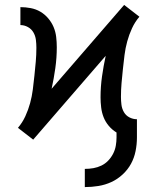

<svg xmlns="http://www.w3.org/2000/svg" viewBox="-20 -559 640 781"><path d="M325 202V128Q343 128 360 125Q377 122 392.5 114.5Q408 107 420 94.5Q432 82 440 66.5Q448 51 451 34Q454 17 454 0V-20Q436 -31 422.5 -47Q409 -63 401.5 -82Q394 -101 391.5 -122Q389 -143 389 -163Q389 -206 395 -248.5Q401 -291 410 -332L115 9L84 -15L53 -39Q71 -60 83 -86Q95 -112 102.5 -139.5Q110 -167 113.5 -195Q117 -223 120 -251.5Q123 -280 125.5 -308Q128 -336 128 -365Q128 -381 126 -397Q124 -413 116 -427Q108 -441 93.5 -449Q79 -457 63 -457V-530Q84 -530 105 -526Q126 -522 144 -511.5Q162 -501 176 -484.5Q190 -468 198 -449Q206 -430 208.5 -409Q211 -388 211 -367Q211 -324 205 -281.5Q199 -239 190 -198L485 -539L516 -515L547 -491Q529 -470 517 -444Q505 -418 497.5 -390.5Q490 -363 486.5 -335Q483 -307 480 -278.5Q477 -250 474.5 -222Q472 -194 472 -165Q472 -149 474 -133Q476 -117 484 -103Q492 -89 506.5 -81.5Q521 -74 537 -74V0Q537 28 531.5 55.5Q526 83 513 107Q500 131 479 150.5Q458 170 433 181.5Q408 193 380.5 197.5Q353 202 325 202Z"/></svg>

Font: Iosevka Slab Extended
Style: Regular
Weight: 400
Width: 7
Monospace: yes
Designer: Belleve Invis
Foundry: Belleve Invis
Version: Version 11.1.1; ttfautohint (v1.8.3)